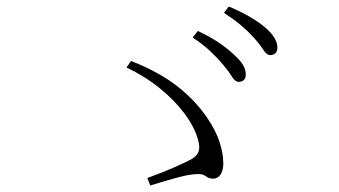

<svg xmlns="http://www.w3.org/2000/svg" viewBox="-20 -726 1040 589"><path d="M664 -528Q648 -547 625.5 -568.5Q603 -590 571 -611L587 -631Q625 -613 651.5 -595Q678 -577 696 -560Q716 -542 725 -527.5Q734 -513 734 -497Q734 -486 728 -480.5Q722 -475 712 -475Q701 -475 691 -491.5Q681 -508 664 -528ZM760 -609Q742 -629 721 -647Q700 -665 667 -687L682 -706Q720 -690 747 -674Q774 -658 792 -643Q812 -626 821.5 -610.5Q831 -595 831 -580Q831 -568 824.5 -562.5Q818 -557 809 -557Q798 -557 787.5 -573.5Q777 -590 760 -609ZM432 -180Q479 -197 513 -212Q547 -227 566 -237Q584 -247 589 -260.5Q594 -274 588 -296Q577 -336 546.5 -377Q516 -418 470.5 -455Q425 -492 368 -519L382 -539Q471 -504 527.5 -458.5Q584 -413 618 -361Q642 -325 653.5 -290.5Q665 -256 665 -224Q665 -210 661 -199.5Q657 -189 650 -183.5Q643 -178 634 -178Q624 -178 618 -181.5Q612 -185 606 -188.5Q600 -192 588 -192Q564 -192 526.5 -182Q489 -172 441 -157Z"/></svg>

Font: Source Han Serif JP VF
Style: Regular
Weight: 250
Designer: Ryoko NISHIZUKA 西塚涼子 (kana & ideographs); Frank Grießhammer (Latin, Greek & Cyrillic); Wenlong ZHANG 张文龙 (bopomofo); San
Foundry: Adobe
Version: Version 2.001;hotconv 1.1.0;makeotfexe 2.6.0